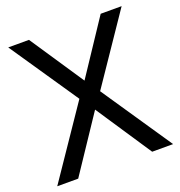

<svg xmlns="http://www.w3.org/2000/svg" viewBox="-134 -864 918 978"><g transform="rotate(-20 324.5 -375.0)"><path d="M381.2 -380.2 632.3 -750H518.8L325 -458.3L130.2 -750H17.7L268.8 -380.2L10.4 0H124L325 -301L525 0H638.5Z"/></g></svg>

Font: Manrope3 Medium
Style: Regular
Weight: 500
Width: 4
Designer: Mikhail Sharanda
Foundry: Mikhail Sharanda
Version: Version 3.000;PS 003.000;hotconv 1.0.88;makeotf.lib2.5.64775